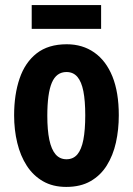

<svg xmlns="http://www.w3.org/2000/svg" viewBox="-20 -733 528 763"><path d="M452.1 -274.9Q452.1 -217.8 440.7 -166.5Q429.2 -115.2 404.5 -75.7Q379.9 -36.1 340.1 -13.2Q300.3 9.8 243.2 9.8Q189.9 9.8 150.9 -12.7Q111.8 -35.2 86.4 -74.5Q61 -113.8 48.6 -165.3Q36.1 -216.8 36.1 -274.9Q36.1 -357.4 57.9 -421.1Q79.6 -484.9 125.7 -521Q171.9 -557.1 245.1 -557.1Q308.1 -557.1 354.7 -524.4Q401.4 -491.7 426.8 -429Q452.1 -366.2 452.1 -274.9ZM168 -272.9Q168 -216.3 176 -177.7Q184.1 -139.2 200.9 -119.6Q217.8 -100.1 244.1 -100.1Q271 -100.1 287.4 -119.4Q303.7 -138.7 311.3 -177.7Q318.8 -216.8 318.8 -274.9Q318.8 -332.5 311.3 -370.6Q303.7 -408.7 287.4 -427.7Q271 -446.8 244.1 -446.8Q204.1 -446.8 186 -404.3Q168 -361.8 168 -272.9ZM381.8 -712.9V-618.2H106V-712.9Z"/></svg>

Font: Open Sans Condensed
Style: Regular
Weight: 400
Width: 3
Designer: Monotype Design Team
Foundry: Monotype Imaging Inc.
Version: Version 3.000